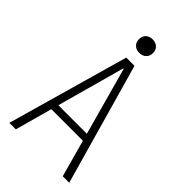

<svg xmlns="http://www.w3.org/2000/svg" viewBox="-269 -999 1088 1088"><g transform="rotate(45 275.0 -454.5)"><path d="M35 0 242 -730H308L515 0H463L277 -674H273L87 0ZM129 -223V-267H421V-223ZM275 -801Q250 -801 234.5 -815.5Q219 -830 219 -855Q219 -880 234.5 -894.5Q250 -909 275 -909Q300 -909 315.5 -894.5Q331 -880 331 -855Q331 -830 315.5 -815.5Q300 -801 275 -801Z"/></g></svg>

Font: M PLUS Code Latin SemiExpanded Light
Style: Regular
Weight: 300
Width: 6
Designer: Coji Morishita
Foundry: UNDERFOREST DESIGN
Version: Version 1.002; ttfautohint (v1.8.3)